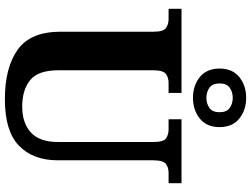

<svg xmlns="http://www.w3.org/2000/svg" viewBox="-141 -878 1029 787"><g transform="rotate(90 373.5 -484.5)"><path d="M387 10Q257 10 183.5 -42.5Q110 -95 110 -218V-600Q110 -640 94.5 -650.5Q79 -661 59 -661H16V-714H361V-661H319Q298 -661 283 -650Q268 -639 268 -596V-210Q268 -126 308.5 -93.5Q349 -61 417 -61Q484 -61 523 -96.5Q562 -132 562 -208V-600Q562 -640 547 -650.5Q532 -661 511 -661H469V-714H731V-661H688Q667 -661 652 -650Q637 -639 637 -596V-206Q637 -106 577.5 -48Q518 10 387 10ZM381 -761Q331 -761 296 -789Q261 -817 261 -870Q261 -923 296 -951Q331 -979 381 -979Q431 -979 466 -951Q501 -923 501 -870Q501 -817 466 -789Q431 -761 381 -761ZM381 -816Q405 -816 422.5 -828.5Q440 -841 440 -870Q440 -899 422.5 -911.5Q405 -924 381 -924Q357 -924 339.5 -911.5Q322 -899 322 -870Q322 -841 339.5 -828.5Q357 -816 381 -816Z"/></g></svg>

Font: Noto Serif Tibetan
Style: Bold
Weight: 700
Designer: Monotype Design Team
Foundry: Monotype Imaging Inc.
Version: Version 2.103; ttfautohint (v1.8.4.7-5d5b)